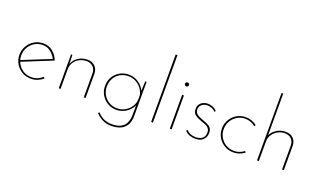

<svg xmlns="http://www.w3.org/2000/svg" viewBox="-90 -1291 3344 2011"><g transform="rotate(20 1582.0 -285.0)"><path d="M251 6Q196 6 151.5 -20Q107 -46 80.5 -90.5Q54 -135 54 -190Q54 -244 80.5 -289Q107 -334 151.5 -360.5Q196 -387 251 -387Q314 -387 357.5 -350.5Q401 -314 423 -259L80 -120L74 -137L406 -271L401 -261Q380 -305 341.5 -337Q303 -369 250 -369Q201 -369 161 -345Q121 -321 97.5 -280Q74 -239 74 -190Q74 -144 96 -103Q118 -62 157.5 -36.5Q197 -11 251 -11Q286 -11 317.5 -24Q349 -37 373 -59L386 -45Q359 -22 324.5 -8Q290 6 251 6Z M576 -378 580 -256 577 -270Q593 -324 639.5 -354.5Q686 -385 743 -385Q796 -385 827.5 -353.5Q859 -322 860 -273V0H840V-271Q839 -311 813.5 -338.5Q788 -366 741 -368Q699 -368 662.5 -349.5Q626 -331 603.5 -297.5Q581 -264 581 -219V0H561V-378Z M1206 182Q1181 182 1154.5 176Q1128 170 1098.5 153.5Q1069 137 1036 104L1047 91Q1096 139 1135 151.5Q1174 164 1205 164Q1274 164 1312 142.5Q1350 121 1365.5 85.5Q1381 50 1383 7L1384 -130L1390 -124Q1369 -66 1317.5 -30Q1266 6 1203 6Q1149 6 1105 -20Q1061 -46 1034.5 -90.5Q1008 -135 1008 -190Q1008 -248 1035 -292.5Q1062 -337 1106.5 -361.5Q1151 -386 1205 -386Q1265 -386 1314 -352.5Q1363 -319 1385 -267L1382 -256L1388 -378H1403V8Q1403 52 1386 91.5Q1369 131 1326 156.5Q1283 182 1206 182ZM1028 -190Q1028 -140 1051.5 -99.5Q1075 -59 1115.5 -35Q1156 -11 1205 -11Q1254 -11 1294.5 -34.5Q1335 -58 1359 -96Q1383 -134 1384 -178V-221Q1376 -263 1350.5 -296.5Q1325 -330 1287.5 -349.5Q1250 -369 1205 -369Q1156 -369 1115.5 -346.5Q1075 -324 1051.5 -283.5Q1028 -243 1028 -190Z M1591 -752H1611V0H1591Z M1799 -378H1819V0H1799ZM1787 -497Q1787 -506 1793.5 -512.5Q1800 -519 1810 -519Q1819 -519 1825.5 -512.5Q1832 -506 1832 -497Q1832 -488 1825.5 -481.5Q1819 -475 1810 -475Q1800 -475 1793.5 -481.5Q1787 -488 1787 -497Z M2084 8Q2056 8 2022.5 -2.5Q1989 -13 1967 -40L1979 -52Q1994 -33 2022 -21Q2050 -9 2084 -9Q2108 -9 2130.5 -17Q2153 -25 2168 -44.5Q2183 -64 2183 -97Q2183 -127 2167 -144.5Q2151 -162 2126.5 -171.5Q2102 -181 2075 -190Q2038 -203 2010 -223Q1982 -243 1982 -287Q1982 -319 1996.5 -340Q2011 -361 2035 -372Q2059 -383 2085 -383Q2108 -383 2137 -373Q2166 -363 2188 -339L2177 -326Q2160 -347 2133 -356Q2106 -365 2086 -365Q2068 -365 2048.5 -357.5Q2029 -350 2015 -333Q2001 -316 2001 -289Q2001 -265 2013 -249.5Q2025 -234 2044.5 -224.5Q2064 -215 2086 -207Q2113 -197 2140 -186Q2167 -175 2184.5 -155.5Q2202 -136 2202 -102Q2202 -69 2188.5 -44.5Q2175 -20 2149 -6Q2123 8 2084 8Z M2632 -37Q2606 -17 2574.5 -5.5Q2543 6 2508 6Q2453 6 2408.5 -20Q2364 -46 2337.5 -90Q2311 -134 2311 -189Q2311 -244 2337.5 -288.5Q2364 -333 2408.5 -359.5Q2453 -386 2507 -386Q2543 -386 2575 -374.5Q2607 -363 2632 -342L2621 -328Q2598 -346 2569 -357.5Q2540 -369 2508 -369Q2458 -369 2418 -344.5Q2378 -320 2354.5 -279.5Q2331 -239 2331 -189Q2331 -140 2354.5 -99.5Q2378 -59 2418.5 -35Q2459 -11 2508 -11Q2540 -11 2568.5 -21.5Q2597 -32 2620 -50Z M2771 0V-752H2790V-272L2789 -285Q2807 -327 2851.5 -356Q2896 -385 2953 -385Q3006 -385 3037.5 -353.5Q3069 -322 3070 -273V0H3050V-271Q3049 -311 3023.5 -338.5Q2998 -366 2951 -368Q2909 -368 2872.5 -348.5Q2836 -329 2813.5 -295Q2791 -261 2791 -219V0Z"/></g></svg>

Font: Josefin Sans Thin Thin
Style: Regular
Weight: 250
Version: Version 2.001